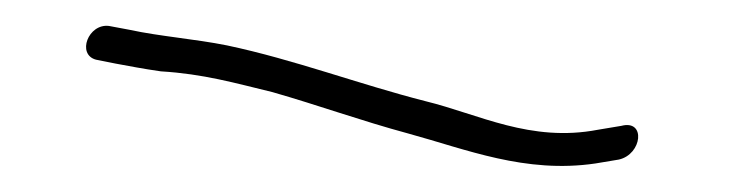

<svg xmlns="http://www.w3.org/2000/svg" viewBox="-20 -65 562 148"><path d="M54 -19 69 -16C80 -14 90 -12 104 -10C137 -8 161 -1 190 6C225 16 258 28 295 38C339 50 385 69 439 61L457 58C475 54 478 27 459 32L441 35C389 45 349 23 308 13C257 0 207 -19 155 -30C130 -35 103 -37 80 -42L64 -45C48 -47 39 -23 54 -19ZM103 -10H104Z"/></svg>

Font: Stray Cat
Style: LtObl
Weight: 300
Version: Version 1.0